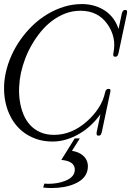

<svg xmlns="http://www.w3.org/2000/svg" viewBox="-27 -695 651 954"><path d="M479 -39.6Q477.5 -33.2 474.4 -27.1Q471.2 -21 462.9 -21Q454.6 -21 453.4 -27.1Q452.1 -33.2 453.6 -39.6L472.2 -127.4Q451.2 -98.1 424.6 -73.2Q397.9 -48.3 367.2 -30.3Q336.4 -12.2 302.7 -2Q269 8.3 234.9 8.3Q189 8.3 151.4 -5.1Q113.8 -18.6 84.7 -42Q55.7 -65.4 35.6 -97.7Q15.6 -129.9 4.9 -168Q-5.9 -206.1 -6.8 -248Q-7.8 -290 1.5 -333Q10.7 -376 29.5 -418.2Q48.3 -460.4 75.2 -498.5Q102.1 -536.6 135.7 -568.8Q169.4 -601.1 208.5 -624.5Q247.6 -647.9 290.8 -661.4Q334 -674.8 379.9 -674.8Q414.1 -674.8 443.6 -665.8Q473.1 -656.7 496.6 -640.6Q520 -624.5 536.6 -601.6Q553.2 -578.6 562 -550.8L578.1 -627Q579.6 -633.3 583.3 -639.4Q586.9 -645.5 595.2 -645.5Q603.5 -645.5 604.2 -639.4Q605 -633.3 603.5 -627L562 -431.6Q560.5 -425.3 557.4 -419.2Q554.2 -413.1 545.9 -413.1Q538.6 -413.1 536.6 -417.7Q534.7 -422.4 536.1 -429.2Q544.9 -470.7 537.1 -506.8Q529.3 -543 507.3 -574.2Q460.4 -641.6 373 -641.6Q333.5 -641.6 298.1 -628.2Q262.7 -614.7 232.2 -591.8Q201.7 -568.8 176.5 -538.3Q151.4 -507.8 131.6 -473.6Q111.8 -439.5 98.1 -403.3Q84.5 -367.2 77.1 -333Q69.8 -298.8 68.1 -262.9Q66.4 -227.1 71.5 -192.9Q76.7 -158.7 88.9 -128.2Q101.1 -97.7 121.8 -74.7Q142.6 -51.8 172.4 -38.3Q202.1 -24.9 241.7 -24.9Q329.6 -24.9 405.3 -92.3Q439.9 -123 463.4 -159.4Q486.8 -195.8 495.6 -237.3Q497.1 -244.1 501 -248.8Q504.9 -253.4 512.2 -253.4Q520.5 -253.4 521.5 -248.8Q522.5 -244.1 520.5 -235.8ZM187.5 236.8 193.4 217.3Q205.6 218.3 213.4 218.3Q257.8 218.3 294.4 204.6Q344.7 185.5 344.7 147.9Q344.7 105.5 277.8 99.6L344.2 -7.3H369.6L330.6 54.7Q363.8 59.1 385.7 78.1Q409.7 99.6 409.7 131.3Q409.7 189.9 344.2 218.3Q295.9 239.3 228.5 239.3Q209.5 239.3 187.5 236.8Z"/></svg>

Font: Atsinvsda
Style: Italic
Weight: 400
Italic angle: -12°
Designer: Al Webster
Foundry: Al Webster and Michael Everson
Version: Version 2.000